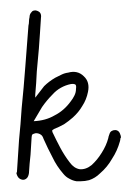

<svg xmlns="http://www.w3.org/2000/svg" viewBox="-20 -334 246 359"><path d="M83 -188.5Q88.9 -191.4 94.7 -194.3Q100.6 -197.3 107.4 -198.2Q125 -203.1 136.7 -191.4Q148.4 -180.7 144.5 -162.1Q141.6 -147.5 133.8 -135.7Q127 -124 116.2 -114.3Q108.4 -107.4 99.6 -101.6Q90.8 -96.7 81.1 -92.8Q79.1 -91.8 78.1 -90.8Q77.1 -89.8 78.1 -86.9Q85 -72.3 92.8 -57.6Q100.6 -43 110.4 -30.3Q118.2 -19.5 128.9 -17.6Q140.6 -16.6 151.4 -25.4Q162.1 -35.2 169.9 -47.9Q178.7 -61.5 182.6 -76.2Q182.6 -78.1 183.6 -80.1Q183.6 -81.1 184.6 -83Q185.5 -86.9 188.5 -88.9Q191.4 -90.8 195.3 -90.8Q199.2 -90.8 202.1 -87.9Q204.1 -85.9 205.1 -82Q206.1 -80.1 206.1 -77.1Q206.1 -76.2 205.1 -75.2Q205.1 -72.3 204.1 -69.3Q199.2 -51.8 189.5 -37.1Q180.7 -21.5 167 -9.8Q158.2 -1 146.5 2.9Q138.7 4.9 130.9 4.9Q127 4.9 123 4.9Q116.2 3.9 109.4 0Q103.5 -2.9 98.6 -8.8Q85.9 -23.4 78.1 -40Q69.3 -56.6 61.5 -74.2Q59.6 -80.1 56.6 -82Q52.7 -85 46.9 -85Q43 -84 41 -83Q39.1 -81.1 39.1 -77.1Q38.1 -61.5 37.1 -44.9Q35.2 -28.3 34.2 -11.7Q34.2 -11.7 34.2 -10.7Q34.2 -10.7 34.2 -10.7Q33.2 -3.9 30.3 -1Q26.4 2.9 21.5 2Q16.6 1 13.7 -2.9Q11.7 -5.9 10.7 -9.8Q10.7 -10.7 11.7 -12.7Q13.7 -42 15.6 -72.3Q18.6 -101.6 20.5 -131.8Q24.4 -169.9 27.3 -209Q30.3 -248 33.2 -286.1Q34.2 -290 34.2 -293.9Q34.2 -297.9 35.2 -301.8Q35.2 -307.6 39.1 -311.5Q41 -314.5 45.9 -314.5Q45.9 -314.5 46.9 -314.5Q51.8 -313.5 54.7 -310.5Q57.6 -306.6 56.6 -300.8Q55.7 -286.1 54.7 -271.5Q53.7 -257.8 52.7 -243.2Q50.8 -221.7 48.8 -200.2Q47.9 -178.7 45.9 -157.2Q45.9 -157.2 45.9 -155.3Q45.9 -154.3 45.9 -151.4Q54.7 -163.1 62.5 -172.9Q71.3 -181.6 83 -188.5ZM112.3 -144.5Q116.2 -149.4 119.1 -155.3Q122.1 -161.1 122.1 -168Q123 -173.8 121.1 -175.8Q118.2 -177.7 112.3 -176.8Q102.5 -174.8 93.8 -169.9Q85 -165 78.1 -157.2Q67.4 -146.5 58.6 -133.8Q50.8 -121.1 43 -107.4Q65.4 -108.4 82 -118.2Q99.6 -127 112.3 -144.5Z"/></svg>

Font: Chain Script-Pehr4
Style: Regular
Weight: 400
Designer: Pehr
Version: Version 1.0